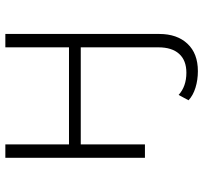

<svg xmlns="http://www.w3.org/2000/svg" viewBox="-41 -521 760 718"><g transform="rotate(-90 339.0 -162.0)"><path d="M323 163 343 126Q375 155 426 155Q472 155 496.5 128Q521 101 521 50V-240H158V0H108V-522H158V-284H521V-522H571V54Q571 120 534.5 159Q498 198 432 198Q399 198 370 189Q341 180 323 163Z"/></g></svg>

Font: Goldbeck Next Light
Style: Regular
Weight: 300
Designer: Julieta Ulanovsky
Foundry: Julieta Ulanovsky
Version: Version 7.200